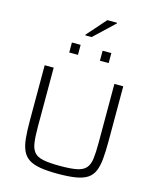

<svg xmlns="http://www.w3.org/2000/svg" viewBox="-154 -1203 1080 1317"><g transform="rotate(15 385.5 -545.0)"><path d="M386 8Q310 8 259.5 -0.5Q209 -9 178.5 -29Q148 -49 132 -84Q116 -119 111 -171.5Q106 -224 106 -298V-688H170V-267Q170 -200 176 -157Q182 -114 202 -90Q222 -66 266 -57Q310 -48 386 -48Q463 -48 506 -57Q549 -66 569.5 -90Q590 -114 595.5 -157Q601 -200 601 -267V-688H664V-298Q664 -224 659 -171.5Q654 -119 639 -84Q624 -49 593.5 -29Q563 -9 512.5 -0.5Q462 8 386 8ZM246 -816V-887H308V-816ZM464 -816V-887H526V-816ZM322 -958V-963L441 -1098H510V-1093L367 -958Z"/></g></svg>

Font: Saira SemiExpanded Light
Style: Regular
Weight: 300
Width: 6
Designer: Hector Gatti with collaboration of the Omnibus-Type team
Foundry: Omnibus-Type
Version: Version 1.101